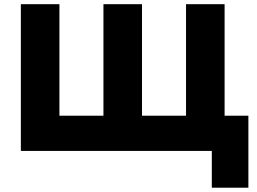

<svg xmlns="http://www.w3.org/2000/svg" viewBox="-20 -720 1228 916"><path d="M990.5 175.5V0H936.5V-168H1165V175.5ZM79.5 0V-700H263.5V-168H473.5V-700H657.5V-168H867.5V-700H1051.5V0Z"/></svg>

Font: Geologica Roman ExtraBold
Style: Regular
Weight: 800
Designer: Sindre Bremnes, Frode Helland
Foundry: Monokrom Skriftforlag AS
Version: Version 1.010;gftools[0.9.28]